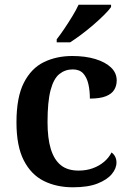

<svg xmlns="http://www.w3.org/2000/svg" viewBox="-20 -786 554 816"><path d="M290 10Q220 10 166 -17Q112 -44 81 -104.5Q50 -165 50 -266Q50 -373 81.5 -434.5Q113 -496 166.5 -522Q220 -548 287 -548Q343 -548 385.5 -535Q428 -522 452 -499Q476 -476 476 -444Q476 -422 465.5 -404.5Q455 -387 430 -377Q405 -367 362 -367Q362 -401 355.5 -429Q349 -457 333.5 -474Q318 -491 289 -491Q257 -491 232.5 -471.5Q208 -452 195 -403Q182 -354 182 -267Q182 -198 196 -152.5Q210 -107 238.5 -84Q267 -61 314 -61Q347 -61 374.5 -71Q402 -81 422.5 -98.5Q443 -116 454 -138Q464 -131 469.5 -120Q475 -109 475 -95Q475 -70 455 -46Q435 -22 394.5 -6Q354 10 290 10ZM221 -619Q236 -638 253.5 -664Q271 -690 287.5 -717Q304 -744 314 -766H452V-756Q443 -743 423 -723Q403 -703 377.5 -681Q352 -659 326 -639.5Q300 -620 278 -606H221Z"/></svg>

Font: Noto Serif Armenian SemiBold
Style: Regular
Weight: 600
Version: Version 2.007